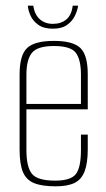

<svg xmlns="http://www.w3.org/2000/svg" viewBox="-20 -647 373 676"><path d="M176 9Q127 9 99.5 -2.5Q72 -14 60.5 -42Q49 -70 49 -121V-385Q49 -453 75.5 -478Q102 -503 170 -503Q237 -503 263 -478Q289 -453 289 -385V-262H73V-119Q73 -59 92.5 -35Q112 -11 174 -11Q229 -11 247 -34Q265 -57 265 -119V-173H289V-122Q289 -73 278 -44Q267 -15 242.5 -3Q218 9 176 9ZM73 -281H265V-384Q265 -437 247 -461Q229 -485 170 -485Q112 -485 92.5 -461Q73 -437 73 -384ZM166 -546Q134 -546 115 -559.5Q96 -573 87.5 -592Q79 -611 78 -627H97Q102 -595 120.5 -579Q139 -563 166 -563Q195 -563 213.5 -578.5Q232 -594 236 -627H255Q253 -611 244 -592Q235 -573 216.5 -559.5Q198 -546 166 -546Z"/></svg>

Font: Alumni Sans Thin Thin
Style: Regular
Weight: 250
Version: Version 1.018